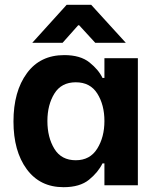

<svg xmlns="http://www.w3.org/2000/svg" viewBox="-20 -770 657 798"><path d="M92 -466Q147 -541 247 -541Q314 -541 352 -510.5Q390 -480 406 -446H414V-528H553V0H414V-91H406Q388 -54 350 -23Q312 8 244 8Q146 8 91 -67Q36 -142 36 -265Q36 -390 92 -466ZM177 -267Q177 -199 206 -151.5Q235 -104 295 -104Q354 -104 384 -152Q414 -200 414 -267Q414 -334 384.5 -381Q355 -428 295 -428Q235 -428 206 -381Q177 -334 177 -267ZM257 -750H359L503 -592H376L309 -665H305L240 -592H114Z"/></svg>

Font: Lopes Sans
Style: Bold
Weight: 700
Designer: Gabriel Lam, Diego Maldonado
Foundry: TypeRant, Foresti Design
Version: Version 4.000